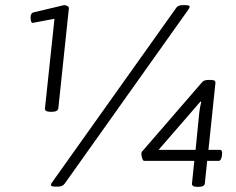

<svg xmlns="http://www.w3.org/2000/svg" viewBox="-20 -723 917 747"><path d="M177 -288Q153 -288 155 -302L192 -650L108 -634Q102 -634 100.5 -641.5Q99 -649 99 -656Q99 -672 111 -675L229 -703Q237 -703 242.5 -699.5Q248 -696 248 -691L207 -302Q205 -288 182 -288ZM195 3Q178 3 178 -3Q178 -7 183 -14L666 -693Q674 -703 690 -703H701Q718 -703 718 -697Q718 -693 713 -686L232 -9Q227 -2 220.5 0.5Q214 3 205 3ZM747 4Q725 4 727 -10L736 -97H541Q537 -97 533.5 -106.5Q530 -116 530 -125Q530 -132 535 -136L767 -404Q774 -412 791 -412H801Q820 -412 818 -399L791 -140H835Q846 -140 844 -122L843 -115Q840 -97 830 -97H786L777 -10Q776 4 752 4ZM763 -327 760 -328 597 -140H741L755 -282Q756 -293 758 -303.5Q760 -314 763 -327Z"/></svg>

Font: Asap Semi Expanded Semi Expanded Regular
Style: Italic
Weight: 400
Width: 6
Italic angle: -6°
Designer: Pablo Cosgaya
Foundry: Omnibus-Type
Version: Version 3.001; ttfautohint (v1.8.4.7-5d5b)